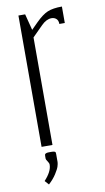

<svg xmlns="http://www.w3.org/2000/svg" viewBox="-88 -649 472 864"><g transform="rotate(-10 147.5 -217.0)"><path d="M119.1 42.5V80.1Q118.7 87.9 115.2 99.4Q111.8 110.8 98.4 131.8Q85 152.8 63.5 172.4L46.9 153.8Q82 116.2 82 85Q82 78.1 75.4 68.8Q68.8 59.6 68.8 55.7V42.5Q68.8 38.6 69.6 36.4Q70.3 34.2 74.7 32Q79.1 29.8 87.9 29.8H100.1Q109.4 29.8 113.5 31.5Q117.7 33.2 118.4 35.4Q119.1 37.6 119.1 42.5ZM60.1 -600.1H90.8L109.9 -525.9L139.2 -555.2Q169.4 -585.4 193.8 -595.7Q218.3 -606 259.8 -606V-530.8H234.9Q234.9 -546.9 226.1 -554.7Q217.3 -562.5 204.6 -562.5Q181.2 -562.5 158.2 -539.6L109.9 -491.2V0H60.1Z"/></g></svg>

Font: Reswysokr
Style: Regular
Weight: 500
Version: Version 0.984